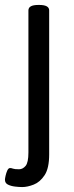

<svg xmlns="http://www.w3.org/2000/svg" viewBox="-30 -545 299 777"><path d="M60 212Q47 212 30.5 210Q14 208 2 202Q-10 196 -10 182Q-10 178 -7.5 166.5Q-5 155 -0.5 145Q4 135 11 135Q16 135 22.5 137.5Q29 140 47 140Q62 140 73.5 126.5Q85 113 85 72V-503Q85 -525 125 -525H129Q169 -525 169 -503V80Q169 136 150.5 164Q132 192 106.5 202Q81 212 60 212Z"/></svg>

Font: Asap Condensed VF Beta
Style: Regular
Weight: 400
Designer: Pablo Cosgaya
Foundry: Omnibus-Type
Version: Version 1.008